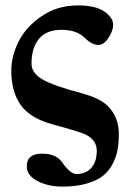

<svg xmlns="http://www.w3.org/2000/svg" viewBox="-20 -462 481 714"><path d="M339.8 98.1Q339.8 140.1 319.3 162.6Q298.8 185.1 264.2 185.1Q241.2 185.1 210.4 140.6Q188.5 109.4 136.2 109.4Q79.6 109.4 79.6 156.7Q79.6 190.9 119.4 211.4Q159.2 231.9 211.9 231.9Q264.2 231.9 303 220.5Q341.8 209 364 190.9Q386.2 172.9 399.7 146Q413.1 119.1 417.5 93.5Q421.9 67.9 421.9 36.1Q421.9 -26.9 379.9 -68.8Q352.1 -96.7 280.8 -116.2Q181.6 -142.1 139.4 -166Q97.2 -189.9 97.2 -225.1Q97.2 -284.2 125 -317.6Q152.8 -351.1 209 -351.1Q266.1 -351.1 296.9 -319.8Q321.8 -294.9 346.2 -294.9Q366.2 -294.9 383.5 -321.5Q400.9 -348.1 400.9 -370.1Q400.9 -396 368.4 -418.9Q335.9 -441.9 269 -441.9Q193.8 -441.9 135.5 -402.3Q77.1 -362.8 49.6 -308.3Q22 -253.9 22 -198.2Q22 -122.1 56.4 -72.5Q90.8 -22.9 173.8 0Q278.3 28.3 297.9 38.1Q339.8 59.1 339.8 98.1Z"/></svg>

Font: Linux Biolinum O
Style: Bold
Weight: 700
Designer: Philipp H. Poll
Foundry: Philipp H. Poll
Version: Version 1.3.2